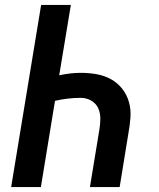

<svg xmlns="http://www.w3.org/2000/svg" viewBox="-20 -755 640 775"><path d="M25 0 146 -735H266L219 -451Q241 -456 263 -458.5Q285 -461 306 -461Q339 -461 370 -455.5Q401 -450 427.5 -435.5Q454 -421 473 -397Q492 -373 500.5 -343Q509 -313 506.5 -280Q504 -247 498 -215L463 0H343L381 -231Q385 -254 385 -277Q385 -300 376 -319Q367 -338 348 -349Q329 -360 306 -360Q280 -360 254 -357Q228 -354 202 -348L145 0Z"/></svg>

Font: Iosevka Aile Oblique
Style: Bold
Weight: 700
Italic angle: -9°
Designer: Belleve Invis
Foundry: Belleve Invis
Version: Version 31.1.0; ttfautohint (v1.8.4)